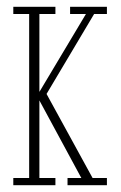

<svg xmlns="http://www.w3.org/2000/svg" viewBox="-20 -543 355 563"><path d="M19 0V-21H65.5V-502H19V-523H142.5V-502H95.5V-273.5L232 -502H185.5V-523H293.5V-502H256L116.5 -267.5L251.5 -21H293.5V0H178V-21H218.5L95.5 -248.5V-21H142.5V0Z"/></svg>

Font: Imbue 50pt Thin
Style: Regular
Weight: 100
Designer: Tyler Finck
Foundry: Etcetera Type Company
Version: Version 1.102; ttfautohint (v1.8.3)